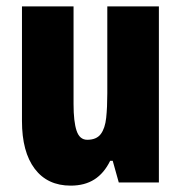

<svg xmlns="http://www.w3.org/2000/svg" viewBox="-20 -573 569 603"><path d="M479 -553V0H353L334 -68H326Q307 -29 276.5 -9.5Q246 10 202 10Q129 10 89 -43Q49 -96 49 -193V-553H211V-246Q211 -191 220.5 -162.5Q230 -134 254 -134Q283 -134 296.5 -152Q310 -170 313.5 -203Q317 -236 317 -280V-553Z"/></svg>

Font: Noto Sans Kannada ExtraCondensed Black
Style: Regular
Weight: 900
Width: 2
Designer: Jelle Bosma - Monotype Design Team
Foundry: Monotype Imaging Inc.
Version: Version 2.005; ttfautohint (v1.8.4.7-5d5b)